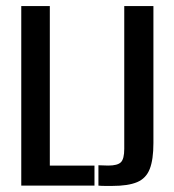

<svg xmlns="http://www.w3.org/2000/svg" viewBox="-20 -611 572 632"><path d="M50 0V-591H144V-66H291V0ZM349 1Q341 1 327 1Q313 1 304 0V-67L336 -66Q367 -66 378 -77Q389 -88 389 -121V-591H485V-140Q485 -86 473 -55Q461 -24 431.5 -11.5Q402 1 349 1Z"/></svg>

Font: Alumni Sans Thin SemiBold
Style: Regular
Weight: 600
Version: Version 1.018